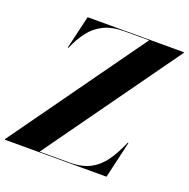

<svg xmlns="http://www.w3.org/2000/svg" viewBox="-184 -877 988 1004"><g transform="rotate(20 310.0 -375.0)"><path d="M479 -746.5H341.5Q273 -746.5 226.8 -723.5Q180.5 -700.5 149.5 -659.5Q118.5 -618.5 96 -565H92L135.5 -750H671.5V-746.5L140 -3.5H307.5Q376 -3.5 421.5 -27.8Q467 -52 498.5 -97Q530 -142 557 -205H561L513.5 0H-52.5V-3.5Z"/></g></svg>

Font: Bodoni* 48pt
Style: Bold Italic
Weight: 700
Italic angle: -13°
Version: Version 2.3